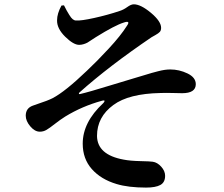

<svg xmlns="http://www.w3.org/2000/svg" viewBox="-20 -810 1040 892"><path d="M265.6 -784.2 277.3 -785.2Q286.1 -767.6 290 -760.7Q293.9 -753.9 302.2 -740.2Q310.5 -726.6 317.9 -720.7Q325.2 -714.8 333 -714.8Q356.4 -712.9 418 -726.6Q479.5 -740.2 535.2 -758.8Q553.7 -764.6 571.3 -777.3Q588.9 -790 601.6 -790Q633.8 -790 681.2 -750.5Q728.5 -710.9 728.5 -680.7Q728.5 -668.9 722.7 -662.1Q716.8 -655.3 701.7 -647Q686.5 -638.7 683.6 -636.7Q486.3 -502.9 348.6 -379.9Q345.7 -376 346.7 -374Q347.7 -372.1 351.6 -373Q390.6 -381.8 493.7 -413.6Q596.7 -445.3 608.4 -448.2Q623 -452.1 647.9 -460Q672.9 -467.8 685.1 -471.2Q697.3 -474.6 714.4 -479Q731.4 -483.4 745.1 -485.4Q758.8 -487.3 771.5 -487.3Q812.5 -487.3 851.1 -468.8Q889.6 -450.2 889.6 -418.9Q889.6 -377 826.2 -377Q821.3 -377 784.7 -377.9Q748 -378.9 725.6 -377.9Q578.1 -375 506.8 -322.3Q430.7 -266.6 430.7 -178.7Q431.6 -90.8 554.7 -68.4Q585 -62.5 631.8 -61.5Q678.7 -60.5 689.5 -58.6Q710.9 -55.7 729 -35.6Q747.1 -15.6 747.1 6.8Q747.1 37.1 725.1 49.3Q703.1 61.5 658.2 61.5Q576.2 61.5 521.5 44.9Q449.2 23.4 406.7 -24.4Q364.3 -72.3 364.3 -142.6Q364.3 -242.2 459 -330.1Q463.9 -335 465.3 -338.9Q466.8 -342.8 463.4 -343.3Q460 -343.8 453.1 -341.8Q361.3 -316.4 283.2 -268.6Q259.8 -253.9 234.9 -234.4Q210 -214.8 195.8 -206.5Q181.6 -198.2 165 -198.2Q141.6 -198.2 120.6 -223.1Q99.6 -248 99.6 -272.5Q99.6 -307.6 132.8 -319.3Q139.6 -322.3 159.2 -328.6Q178.7 -335 195.3 -341.3Q211.9 -347.7 223.6 -353.5Q282.2 -383.8 383.8 -481.4Q429.7 -524.4 485.4 -584.5Q541 -644.5 569.3 -689.5Q579.1 -703.1 575.2 -707Q571.3 -710.9 554.7 -705.1Q513.7 -692.4 425.8 -637.7Q418.9 -633.8 406.2 -625Q393.6 -616.2 386.7 -612.3Q379.9 -608.4 369.1 -605Q358.4 -601.6 347.7 -601.6Q321.3 -601.6 282.7 -639.6Q244.1 -677.7 245.1 -715.8Q245.1 -747.1 265.6 -784.2Z"/></svg>

Font: GenYoMin TW TTF Bold
Style: Regular
Weight: 700
Version: Version 1.300